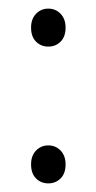

<svg xmlns="http://www.w3.org/2000/svg" viewBox="-20 -417 223 445"><path d="M52 -36Q52 -56 63.5 -68Q75 -80 92 -80Q109 -80 120.5 -68Q132 -56 132 -36Q132 -15 120.5 -3.5Q109 8 92 8Q75 8 63.5 -3.5Q52 -15 52 -36ZM52 -353Q52 -373 63.5 -385Q75 -397 92 -397Q109 -397 120.5 -385Q132 -373 132 -353Q132 -332 120.5 -320.5Q109 -309 92 -309Q75 -309 63.5 -320.5Q52 -332 52 -353Z"/></svg>

Font: Mukta Mahee ExtraLight
Style: Regular
Weight: 275
Designer: Shuchita Grover, Noopur Datye, Girish Dalvi, Yashodeep Gholap
Foundry: Ek Type
Version: Version 2.538;PS 1.000;hotconv 16.6.51;makeotf.lib2.5.65220;